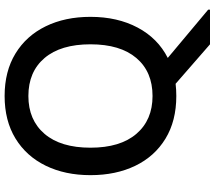

<svg xmlns="http://www.w3.org/2000/svg" viewBox="-69 -703 930 832"><g transform="rotate(-90 396.0 -287.0)"><path d="M53 -360Q53 -470 94 -554Q135 -638 212 -685Q289 -732 396 -732Q503 -732 580 -685Q657 -638 698 -554Q739 -470 739 -360Q739 -243 692.5 -155.5Q646 -68 561 -25L770 150V158H620L449 9Q423 12 396 12Q288 12 211 -35Q134 -82 93.5 -166Q53 -250 53 -360ZM172 -360Q172 -231 232 -161Q292 -91 396 -91Q501 -91 560.5 -161Q620 -231 620 -360Q620 -489 560.5 -559Q501 -629 396 -629Q292 -629 232 -559Q172 -489 172 -360Z"/></g></svg>

Font: Kufam Medium
Style: Regular
Weight: 500
Designer: Wael Morcos, Artur Schmal
Foundry: Original Type
Version: Version 1.300; ttfautohint (v1.8.3)